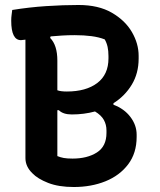

<svg xmlns="http://www.w3.org/2000/svg" viewBox="-20 -740 640 770"><path d="M276 10Q215 10 173 -6.5Q131 -23 110 -45Q82 -72 82 -106V-581Q69 -579 64 -579Q25 -579 25 -657Q25 -670 26.5 -680Q28 -690 29 -700Q97 -711 165 -715.5Q233 -720 295 -720Q375 -720 428.5 -689Q482 -658 509 -611.5Q536 -565 536 -516V-505Q536 -446 508.5 -400.5Q481 -355 435 -326V-320Q478 -304 503 -271Q528 -238 528 -200V-191Q528 -126 494 -81Q460 -36 403 -13Q346 10 276 10ZM210 -497V-378Q223 -373 248 -373Q325 -373 370 -407Q415 -441 415 -506V-515Q415 -536 411.5 -552Q408 -568 400 -582Q377 -591 347 -595Q317 -599 279 -599Q253 -599 229 -597.5Q205 -596 183 -594L181 -588Q210 -559 210 -497ZM210 -114Q222 -109 235.5 -106.5Q249 -104 271 -104Q330 -104 368.5 -128.5Q407 -153 407 -207V-217Q407 -240 396.5 -259Q386 -278 361 -293Q317 -281 268 -281Q233 -281 216 -298H210Z"/></svg>

Font: Recursive Sn Csl St SmB
Style: Regular
Weight: 600
Version: Version 1.079;hotconv 1.0.112;makeotfexe 2.5.65598; ttfautoh